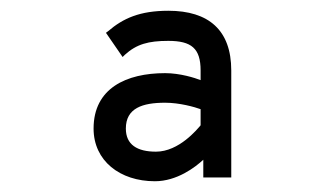

<svg xmlns="http://www.w3.org/2000/svg" viewBox="-20 -804 584 357"><path d="M181 -746 177 -743 208 -698 212 -702C234 -722 256 -728 293 -728C336 -728 353 -714 353 -673V-655C343 -659 315 -668 287 -668C215 -668 154 -640 154 -565C154 -505 203 -467 268 -467C309 -467 343 -493 358 -507V-474H410V-673C410 -748 368 -784 293 -784C240 -784 209 -770 181 -746ZM270 -522C235 -522 214 -535 214 -565C214 -603 245 -613 287 -613C314 -613 342 -605 353 -601V-571C347 -564 313 -522 270 -522Z"/></svg>

Font: Charger Monospace
Style: Regular
Weight: 400
Designer: Jasper
Foundry: Cannot Into Space Fonts
Version: Version 0.980